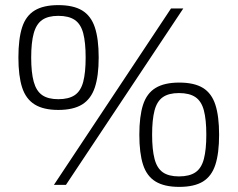

<svg xmlns="http://www.w3.org/2000/svg" viewBox="-20 -723 930 751"><path d="M208 -703Q267 -703 301.5 -682Q336 -661 351 -616Q366 -571 366 -498Q366 -426 351 -381Q336 -336 301.5 -314.5Q267 -293 208 -293Q150 -293 115.5 -314.5Q81 -336 66.5 -381Q52 -426 52 -498Q52 -571 66.5 -616Q81 -661 115.5 -682Q150 -703 208 -703ZM208 -661Q168 -661 145 -645Q122 -629 112 -593Q102 -557 102 -498Q102 -439 112 -403Q122 -367 145 -351Q168 -335 208 -335Q249 -335 272.5 -351Q296 -367 305.5 -403Q315 -439 315 -498Q315 -557 305.5 -593Q296 -629 272.5 -645Q249 -661 208 -661ZM697 -690 238 0H191L649 -690ZM681 -400Q740 -400 774 -379Q808 -358 822.5 -313Q837 -268 837 -196Q837 -124 822.5 -79Q808 -34 774 -13Q740 8 681 8Q623 8 588.5 -13Q554 -34 539.5 -79Q525 -124 525 -196Q525 -268 539.5 -313Q554 -358 588.5 -379Q623 -400 681 -400ZM680 -359Q640 -359 617 -343Q594 -327 584.5 -291Q575 -255 575 -196Q575 -138 584.5 -101.5Q594 -65 617 -49Q640 -33 680 -33Q721 -33 744.5 -49Q768 -65 777.5 -101.5Q787 -138 787 -196Q787 -255 777.5 -291Q768 -327 744.5 -343Q721 -359 680 -359Z"/></svg>

Font: Exo 2 Light
Style: Regular
Weight: 300
Designer: Natanael Gama
Foundry: Natanael Gama
Version: Version 2.010